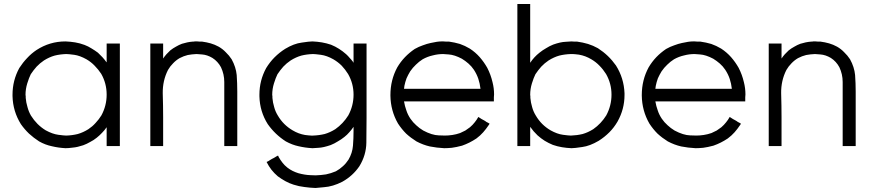

<svg xmlns="http://www.w3.org/2000/svg" viewBox="-20 -727 4390 966"><path d="M516.6 -413.1Q516.6 -419.9 516.6 -427.7Q516.6 -434.6 516.6 -441.4Q516.6 -450.2 516.6 -460Q516.6 -468.8 516.6 -477.5Q516.6 -485.4 516.6 -492.2Q516.6 -500 516.6 -507.8Q518.6 -507.8 520.5 -507.8Q522.5 -507.8 524.4 -507.8Q526.4 -507.8 528.3 -507.8Q529.3 -507.8 531.2 -507.8Q535.2 -507.8 539.1 -507.8Q543 -507.8 547.9 -507.8Q551.8 -507.8 555.7 -507.8Q559.6 -507.8 563.5 -507.8Q568.4 -507.8 573.2 -507.8Q578.1 -507.8 583 -507.8Q583 -505.9 583 -503.9Q583 -502 583 -500Q583 -443.4 583 -386.7Q583 -329.1 583 -272.5Q583 -233.4 583 -194.3Q583 -155.3 583 -116.2Q583 -85.9 583 -54.7Q583 -23.4 583 7.8Q581.1 7.8 579.1 7.8Q577.1 7.8 575.2 7.8Q569.3 7.8 563.5 7.8Q557.6 7.8 551.8 7.8Q547.9 7.8 543.9 7.8Q540 7.8 536.1 7.8Q531.2 7.8 526.4 7.8Q521.5 7.8 516.6 7.8Q516.6 5.9 516.6 3.9Q516.6 2 516.6 0Q516.6 -12.7 516.6 -25.4Q516.6 -38.1 516.6 -51.8Q516.6 -60.5 516.6 -69.3Q516.6 -78.1 516.6 -86.9Q505.9 -71.3 493.2 -58.6Q481.4 -45.9 466.8 -34.2Q451.2 -21.5 433.6 -12.7Q417 -2.9 398.4 3.9Q369.1 13.7 346.7 15.6Q324.2 18.6 309.6 18.6Q273.4 16.6 241.2 8.8Q208 2 176.8 -15.6Q149.4 -33.2 126 -54.7Q103.5 -76.2 85 -102.5Q44.9 -167 43 -243.2Q43 -247.1 43 -251Q43 -322.3 77.1 -384.8Q94.7 -412.1 116.2 -434.6Q137.7 -458 164.1 -475.6Q197.3 -497.1 233.4 -507.8Q269.5 -518.6 309.6 -518.6Q334 -517.6 358.4 -513.7Q381.8 -509.8 405.3 -501Q423.8 -494.1 440.4 -483.4Q457 -473.6 472.7 -461.9Q484.4 -451.2 495.1 -439.5Q505.9 -427.7 515.6 -414.1Q516.6 -414.1 516.6 -414.1Q516.6 -413.1 516.6 -413.1ZM108.4 -250Q108.4 -246.1 109.4 -242.2Q109.4 -238.3 109.4 -234.4Q111.3 -210.9 118.2 -188.5Q124 -166 135.7 -145.5Q150.4 -122.1 168.9 -103.5Q187.5 -85 210 -71.3Q244.1 -52.7 273.4 -48.8Q302.7 -44.9 313.5 -44.9Q343.8 -45.9 371.1 -52.7Q398.4 -60.5 424.8 -77.1Q445.3 -90.8 460.9 -108.4Q477.5 -126 490.2 -146.5Q516.6 -195.3 516.6 -251Q516.6 -307.6 489.3 -355.5Q474.6 -377.9 456.1 -396.5Q438.5 -415 415 -428.7Q381.8 -447.3 353.5 -451.2Q324.2 -455.1 313.5 -455.1Q282.2 -454.1 254.9 -447.3Q227.5 -439.5 201.2 -422.9Q180.7 -409.2 164.1 -391.6Q148.4 -374 134.8 -353.5Q126 -335.9 117.2 -307.6Q108.4 -279.3 108.4 -250Z M800.8 -432.6Q808.6 -444.3 817.4 -454.1Q827.1 -463.9 836.9 -473.6Q850.6 -484.4 865.2 -492.2Q879.9 -501 895.5 -506.8Q909.2 -510.7 921.9 -513.7Q935.5 -516.6 949.2 -517.6Q952.1 -517.6 954.1 -517.6Q957 -518.6 960 -518.6Q960.9 -518.6 964.8 -518.6Q969.7 -518.6 972.7 -518.6Q978.5 -518.6 985.4 -517.6Q991.2 -517.6 997.1 -517.6Q1019.5 -514.6 1040 -508.8Q1060.5 -502.9 1080.1 -492.2Q1100.6 -480.5 1116.2 -463.9Q1132.8 -448.2 1145.5 -428.7Q1167 -389.6 1170.9 -349.6Q1173.8 -308.6 1173.8 -265.6Q1173.8 -239.3 1173.8 -212.9Q1173.8 -186.5 1173.8 -161.1Q1173.8 -135.7 1173.8 -111.3Q1173.8 -86.9 1173.8 -61.5Q1173.8 -44.9 1173.8 -27.3Q1173.8 -9.8 1173.8 7.8Q1171.9 7.8 1170.9 7.8Q1168.9 7.8 1167 7.8Q1161.1 7.8 1155.3 7.8Q1149.4 7.8 1143.6 7.8Q1139.6 7.8 1135.7 7.8Q1131.8 7.8 1127.9 7.8Q1123 7.8 1118.2 7.8Q1113.3 7.8 1108.4 7.8Q1108.4 5.9 1108.4 3.9Q1108.4 2 1108.4 0Q1108.4 -35.2 1108.4 -70.3Q1108.4 -106.4 1108.4 -141.6Q1108.4 -166 1108.4 -189.5Q1108.4 -213.9 1108.4 -238.3Q1108.4 -276.4 1108.4 -314.5Q1108.4 -353.5 1091.8 -388.7Q1084 -403.3 1073.2 -415Q1062.5 -426.8 1048.8 -435.5Q1022.5 -451.2 996.1 -453.1Q970.7 -455.1 968.8 -455.1Q945.3 -454.1 924.8 -450.2Q904.3 -445.3 883.8 -434.6Q865.2 -423.8 850.6 -408.2Q835.9 -393.6 825.2 -375Q797.9 -321.3 798.8 -257.8Q800.8 -194.3 800.8 -136.7Q800.8 -115.2 800.8 -94.7Q800.8 -73.2 800.8 -52.7Q800.8 -37.1 800.8 -22.5Q800.8 -7.8 800.8 7.8Q798.8 7.8 797.9 7.8Q795.9 7.8 793.9 7.8Q788.1 7.8 782.2 7.8Q776.4 7.8 770.5 7.8Q766.6 7.8 762.7 7.8Q758.8 7.8 754.9 7.8Q751 7.8 746.1 7.8Q741.2 7.8 736.3 7.8Q736.3 5.9 736.3 3.9Q736.3 2 736.3 0Q736.3 -56.6 736.3 -113.3Q736.3 -170.9 736.3 -227.5Q736.3 -266.6 736.3 -305.7Q736.3 -344.7 736.3 -383.8Q736.3 -414.1 736.3 -445.3Q736.3 -476.6 736.3 -507.8Q738.3 -507.8 740.2 -507.8Q742.2 -507.8 744.1 -507.8Q749 -507.8 754.9 -507.8Q760.7 -507.8 766.6 -507.8Q770.5 -507.8 774.4 -507.8Q778.3 -507.8 782.2 -507.8Q787.1 -507.8 792 -507.8Q796.9 -507.8 800.8 -507.8Q800.8 -505.9 800.8 -503.9Q800.8 -502 800.8 -500Q800.8 -489.3 800.8 -478.5Q800.8 -467.8 800.8 -457Q800.8 -452.1 800.8 -447.3Q800.8 -442.4 800.8 -437.5Q800.8 -435.5 800.8 -434.6Q800.8 -433.6 800.8 -432.6Z M1758.8 -411.1Q1758.8 -418 1758.8 -425.8Q1758.8 -432.6 1758.8 -440.4Q1758.8 -449.2 1758.8 -458Q1758.8 -467.8 1758.8 -476.6Q1758.8 -484.4 1758.8 -492.2Q1758.8 -500 1758.8 -507.8Q1760.7 -507.8 1762.7 -507.8Q1764.6 -507.8 1766.6 -507.8Q1768.6 -507.8 1770.5 -507.8Q1771.5 -507.8 1773.4 -507.8Q1777.3 -507.8 1781.2 -507.8Q1785.2 -507.8 1789.1 -507.8Q1793 -507.8 1796.9 -507.8Q1800.8 -507.8 1804.7 -507.8Q1809.6 -507.8 1814.5 -507.8Q1819.3 -507.8 1824.2 -507.8Q1824.2 -505.9 1824.2 -503.9Q1824.2 -502 1824.2 -500Q1824.2 -446.3 1824.2 -391.6Q1824.2 -337.9 1824.2 -283.2Q1824.2 -246.1 1824.2 -209Q1824.2 -171.9 1824.2 -134.8Q1824.2 -72.3 1823.2 -8.8Q1822.3 53.7 1788.1 109.4Q1771.5 133.8 1750 153.3Q1728.5 172.9 1702.1 187.5Q1654.3 211.9 1610.4 214.8Q1567.4 218.8 1567.4 218.8Q1539.1 217.8 1511.7 213.9Q1484.4 210.9 1457 202.1Q1435.5 195.3 1416 184.6Q1396.5 173.8 1377.9 160.2Q1359.4 144.5 1345.7 127Q1332 109.4 1321.3 87.9Q1323.2 86.9 1325.2 85.9Q1326.2 85 1328.1 85Q1333 81.1 1338.9 78.1Q1343.8 75.2 1348.6 72.3Q1352.5 70.3 1356.4 68.4Q1359.4 66.4 1363.3 64.5Q1367.2 62.5 1371.1 59.6Q1375 57.6 1378.9 55.7Q1379.9 57.6 1380.9 59.6Q1381.8 60.5 1381.8 62.5Q1390.6 78.1 1401.4 91.8Q1411.1 104.5 1425.8 116.2Q1438.5 126 1452.1 132.8Q1465.8 139.6 1481.4 144.5Q1513.7 153.3 1542 154.3Q1571.3 155.3 1567.4 155.3Q1594.7 154.3 1620.1 150.4Q1644.5 145.5 1669.9 134.8Q1689.5 124 1705.1 109.4Q1720.7 95.7 1733.4 76.2Q1752.9 43 1755.9 5.9Q1758.8 -30.3 1758.8 -68.4Q1758.8 -73.2 1758.8 -79.1Q1758.8 -84 1758.8 -88.9Q1749 -74.2 1737.3 -61.5Q1726.6 -48.8 1712.9 -38.1Q1697.3 -25.4 1679.7 -15.6Q1663.1 -4.9 1643.6 2.9Q1606.4 15.6 1583 16.6Q1558.6 18.6 1551.8 18.6Q1515.6 16.6 1482.4 8.8Q1450.2 2 1418 -15.6Q1390.6 -33.2 1368.2 -54.7Q1345.7 -76.2 1327.1 -102.5Q1287.1 -166 1285.2 -242.2Q1285.2 -246.1 1285.2 -251Q1285.2 -322.3 1319.3 -384.8Q1337.9 -415 1361.3 -438.5Q1385.7 -462.9 1415 -481.4Q1459 -507.8 1498 -512.7Q1536.1 -518.6 1551.8 -518.6Q1576.2 -517.6 1599.6 -513.7Q1622.1 -509.8 1645.5 -502Q1667 -493.2 1685.5 -481.4Q1704.1 -469.7 1721.7 -454.1Q1731.4 -445.3 1739.3 -435.5Q1748 -426.8 1755.9 -416Q1756.8 -415 1756.8 -414.1Q1757.8 -412.1 1758.8 -411.1ZM1349.6 -250Q1350.6 -246.1 1350.6 -242.2Q1350.6 -238.3 1350.6 -234.4Q1352.5 -210.9 1359.4 -188.5Q1365.2 -166 1377.9 -145.5Q1391.6 -122.1 1410.2 -103.5Q1428.7 -85 1452.1 -71.3Q1466.8 -62.5 1482.4 -56.6Q1498 -50.8 1514.6 -47.9Q1517.6 -47.9 1523.4 -46.9Q1528.3 -45.9 1532.2 -45.9Q1538.1 -44.9 1545.9 -44.9Q1553.7 -44.9 1554.7 -44.9Q1585 -45.9 1613.3 -52.7Q1640.6 -60.5 1667 -77.1Q1686.5 -90.8 1703.1 -108.4Q1719.7 -126 1732.4 -146.5Q1758.8 -195.3 1758.8 -251Q1758.8 -306.6 1731.4 -354.5Q1716.8 -377.9 1699.2 -396.5Q1680.7 -415 1657.2 -428.7Q1624 -447.3 1594.7 -451.2Q1565.4 -455.1 1554.7 -455.1Q1523.4 -454.1 1496.1 -447.3Q1468.8 -439.5 1442.4 -422.9Q1421.9 -409.2 1405.3 -391.6Q1389.6 -374 1376 -353.5Q1367.2 -335.9 1358.4 -307.6Q1349.6 -279.3 1349.6 -250Z M2012.7 -216.8Q2016.6 -193.4 2024.4 -171.9Q2031.2 -150.4 2044.9 -129.9Q2057.6 -111.3 2074.2 -96.7Q2089.8 -82 2109.4 -70.3Q2153.3 -46.9 2187.5 -45.9Q2222.7 -44.9 2215.8 -44.9Q2236.3 -44.9 2255.9 -47.9Q2275.4 -50.8 2294.9 -57.6Q2308.6 -63.5 2321.3 -70.3Q2333 -78.1 2344.7 -86.9Q2358.4 -98.6 2368.2 -111.3Q2377.9 -123 2386.7 -138.7Q2387.7 -137.7 2389.6 -136.7Q2391.6 -135.7 2392.6 -134.8Q2398.4 -130.9 2403.3 -127.9Q2409.2 -125 2414.1 -122.1Q2418 -120.1 2420.9 -118.2Q2424.8 -115.2 2427.7 -113.3Q2431.6 -111.3 2435.5 -109.4Q2439.5 -106.4 2443.4 -104.5Q2442.4 -102.5 2441.4 -101.6Q2440.4 -99.6 2439.5 -98.6Q2425.8 -78.1 2411.1 -61.5Q2396.5 -44.9 2377 -30.3Q2359.4 -18.6 2341.8 -9.8Q2324.2 -1 2304.7 5.9Q2275.4 13.7 2252.9 16.6Q2230.5 18.6 2214.8 18.6Q2176.8 16.6 2142.6 9.8Q2108.4 2 2075.2 -15.6Q2046.9 -33.2 2023.4 -54.7Q2001 -77.1 1982.4 -105.5Q1945.3 -169.9 1944.3 -246.1Q1944.3 -248 1944.3 -249Q1944.3 -324.2 1978.5 -387.7Q1995.1 -416 2017.6 -439.5Q2039.1 -461.9 2066.4 -480.5Q2086.9 -492.2 2107.4 -499Q2127.9 -506.8 2146.5 -510.7Q2180.7 -518.6 2201.2 -518.6Q2221.7 -518.6 2210.9 -518.6Q2217.8 -518.6 2225.6 -517.6Q2232.4 -517.6 2239.3 -517.6Q2267.6 -513.7 2293.9 -505.9Q2319.3 -497.1 2343.8 -482.4Q2372.1 -463.9 2393.6 -439.5Q2415 -415 2431.6 -385.7Q2449.2 -351.6 2458 -313.5Q2465.8 -283.2 2465.8 -252Q2465.8 -244.1 2464.8 -237.3Q2464.8 -234.4 2464.8 -232.4Q2464.8 -230.5 2464.8 -228.5Q2464.8 -225.6 2464.8 -222.7Q2464.8 -219.7 2464.8 -216.8Q2462.9 -216.8 2460.9 -216.8Q2459 -216.8 2457 -216.8Q2402.3 -216.8 2347.7 -216.8Q2293 -216.8 2238.3 -216.8Q2202.1 -216.8 2166 -216.8Q2129.9 -216.8 2093.8 -216.8Q2084 -216.8 2073.2 -216.8Q2062.5 -216.8 2051.8 -216.8Q2042 -216.8 2032.2 -216.8Q2022.5 -216.8 2012.7 -216.8ZM2012.7 -280.3Q2035.2 -280.3 2057.6 -280.3Q2080.1 -280.3 2101.6 -280.3Q2135.7 -280.3 2168.9 -280.3Q2203.1 -280.3 2236.3 -280.3Q2277.3 -280.3 2317.4 -280.3Q2357.4 -280.3 2397.5 -280.3Q2394.5 -306.6 2386.7 -330.1Q2378.9 -353.5 2364.3 -376Q2352.5 -393.6 2336.9 -407.2Q2321.3 -420.9 2303.7 -431.6Q2266.6 -451.2 2237.3 -453.1Q2208 -455.1 2210.9 -455.1Q2182.6 -455.1 2157.2 -448.2Q2130.9 -442.4 2106.4 -428.7Q2087.9 -417 2072.3 -401.4Q2056.6 -386.7 2043.9 -368.2Q2033.2 -350.6 2025.4 -333Q2018.6 -314.5 2014.6 -294.9Q2013.7 -291 2013.7 -287.1Q2012.7 -284.2 2012.7 -280.3Z M2647.5 -411.1Q2657.2 -425.8 2668.9 -438.5Q2680.7 -451.2 2694.3 -461.9Q2710 -474.6 2727.5 -484.4Q2744.1 -495.1 2763.7 -502.9Q2799.8 -515.6 2824.2 -516.6Q2847.7 -518.6 2855.5 -518.6Q2862.3 -518.6 2870.1 -517.6Q2877 -517.6 2883.8 -517.6Q2912.1 -513.7 2938.5 -505.9Q2963.9 -498 2988.3 -484.4Q3015.6 -466.8 3038.1 -445.3Q3060.5 -423.8 3079.1 -397.5Q3119.1 -334 3122.1 -257.8Q3122.1 -253.9 3122.1 -249Q3122.1 -177.7 3086.9 -115.2Q3069.3 -85 3045.9 -61.5Q3021.5 -37.1 2992.2 -18.6Q2947.3 7.8 2909.2 12.7Q2870.1 18.6 2855.5 18.6Q2831.1 17.6 2807.6 13.7Q2784.2 9.8 2761.7 2Q2740.2 -6.8 2720.7 -18.6Q2702.1 -30.3 2684.6 -45.9Q2674.8 -55.7 2665 -66.4Q2656.2 -77.1 2647.5 -88.9Q2647.5 -82 2647.5 -74.2Q2647.5 -67.4 2647.5 -59.6Q2647.5 -50.8 2647.5 -42Q2647.5 -32.2 2647.5 -23.4Q2647.5 -15.6 2647.5 -7.8Q2647.5 0 2647.5 7.8Q2645.5 7.8 2644.5 7.8Q2642.6 7.8 2640.6 7.8Q2634.8 7.8 2628.9 7.8Q2623 7.8 2617.2 7.8Q2613.3 7.8 2609.4 7.8Q2605.5 7.8 2601.6 7.8Q2597.7 7.8 2592.8 7.8Q2587.9 7.8 2583 7.8Q2583 5.9 2583 3.9Q2583 2 2583 0Q2583 -80.1 2583 -159.2Q2583 -238.3 2583 -318.4Q2583 -373 2583 -427.7Q2583 -482.4 2583 -537.1Q2583 -579.1 2583 -622.1Q2583 -665 2583 -707Q2585 -707 2586.9 -707Q2588.9 -707 2590.8 -707Q2595.7 -707 2601.6 -707Q2607.4 -707 2613.3 -707Q2617.2 -707 2621.1 -707Q2625 -707 2628.9 -707Q2633.8 -707 2638.7 -707Q2643.6 -707 2647.5 -707Q2647.5 -706.1 2647.5 -704.1Q2647.5 -702.1 2647.5 -700.2Q2647.5 -664.1 2647.5 -627.9Q2647.5 -591.8 2647.5 -556.6Q2647.5 -531.2 2647.5 -506.8Q2647.5 -482.4 2647.5 -458Q2647.5 -449.2 2647.5 -441.4Q2647.5 -433.6 2647.5 -424.8Q2647.5 -421.9 2647.5 -418Q2647.5 -415 2647.5 -411.1ZM2647.5 -250Q2648.4 -246.1 2648.4 -242.2Q2648.4 -238.3 2648.4 -234.4Q2650.4 -210.9 2657.2 -188.5Q2663.1 -166 2675.8 -145.5Q2689.5 -122.1 2708 -103.5Q2726.6 -85 2750 -71.3Q2783.2 -52.7 2812.5 -48.8Q2841.8 -44.9 2852.5 -44.9Q2882.8 -45.9 2911.1 -52.7Q2938.5 -60.5 2964.8 -77.1Q2984.4 -90.8 3001 -108.4Q3017.6 -126 3030.3 -146.5Q3056.6 -195.3 3056.6 -251Q3056.6 -306.6 3029.3 -354.5Q3014.6 -377.9 2996.1 -396.5Q2978.5 -415 2955.1 -428.7Q2940.4 -437.5 2924.8 -443.4Q2909.2 -449.2 2892.6 -452.1Q2888.7 -452.1 2883.8 -453.1Q2877.9 -454.1 2875 -454.1Q2869.1 -455.1 2861.3 -455.1Q2853.5 -455.1 2852.5 -455.1Q2821.3 -454.1 2793.9 -447.3Q2766.6 -439.5 2740.2 -422.9Q2719.7 -409.2 2703.1 -391.6Q2687.5 -374 2673.8 -353.5Q2665 -335.9 2656.2 -307.6Q2647.5 -279.3 2647.5 -250Z M3277.3 -216.8Q3281.2 -193.4 3289.1 -171.9Q3295.9 -150.4 3309.6 -129.9Q3322.3 -111.3 3338.9 -96.7Q3354.5 -82 3374 -70.3Q3418 -46.9 3452.1 -45.9Q3487.3 -44.9 3480.5 -44.9Q3501 -44.9 3520.5 -47.9Q3540 -50.8 3559.6 -57.6Q3573.2 -63.5 3585.9 -70.3Q3597.7 -78.1 3609.4 -86.9Q3623 -98.6 3632.8 -111.3Q3642.6 -123 3651.4 -138.7Q3652.3 -137.7 3654.3 -136.7Q3656.2 -135.7 3657.2 -134.8Q3663.1 -130.9 3668 -127.9Q3673.8 -125 3678.7 -122.1Q3682.6 -120.1 3685.5 -118.2Q3689.5 -115.2 3692.4 -113.3Q3696.3 -111.3 3700.2 -109.4Q3704.1 -106.4 3708 -104.5Q3707 -102.5 3706.1 -101.6Q3705.1 -99.6 3704.1 -98.6Q3690.4 -78.1 3675.8 -61.5Q3661.1 -44.9 3641.6 -30.3Q3624 -18.6 3606.4 -9.8Q3588.9 -1 3569.3 5.9Q3540 13.7 3517.6 16.6Q3495.1 18.6 3479.5 18.6Q3441.4 16.6 3407.2 9.8Q3373 2 3339.8 -15.6Q3311.5 -33.2 3288.1 -54.7Q3265.6 -77.1 3247.1 -105.5Q3210 -169.9 3209 -246.1Q3209 -248 3209 -249Q3209 -324.2 3243.2 -387.7Q3259.8 -416 3282.2 -439.5Q3303.7 -461.9 3331.1 -480.5Q3351.6 -492.2 3372.1 -499Q3392.6 -506.8 3411.1 -510.7Q3445.3 -518.6 3465.8 -518.6Q3486.3 -518.6 3475.6 -518.6Q3482.4 -518.6 3490.2 -517.6Q3497.1 -517.6 3503.9 -517.6Q3532.2 -513.7 3558.6 -505.9Q3584 -497.1 3608.4 -482.4Q3636.7 -463.9 3658.2 -439.5Q3679.7 -415 3696.3 -385.7Q3713.9 -351.6 3722.7 -313.5Q3730.5 -283.2 3730.5 -252Q3730.5 -244.1 3729.5 -237.3Q3729.5 -234.4 3729.5 -232.4Q3729.5 -230.5 3729.5 -228.5Q3729.5 -225.6 3729.5 -222.7Q3729.5 -219.7 3729.5 -216.8Q3727.5 -216.8 3725.6 -216.8Q3723.6 -216.8 3721.7 -216.8Q3667 -216.8 3612.3 -216.8Q3557.6 -216.8 3502.9 -216.8Q3466.8 -216.8 3430.7 -216.8Q3394.5 -216.8 3358.4 -216.8Q3348.6 -216.8 3337.9 -216.8Q3327.1 -216.8 3316.4 -216.8Q3306.6 -216.8 3296.9 -216.8Q3287.1 -216.8 3277.3 -216.8ZM3277.3 -280.3Q3299.8 -280.3 3322.3 -280.3Q3344.7 -280.3 3366.2 -280.3Q3400.4 -280.3 3433.6 -280.3Q3467.8 -280.3 3501 -280.3Q3542 -280.3 3582 -280.3Q3622.1 -280.3 3662.1 -280.3Q3659.2 -306.6 3651.4 -330.1Q3643.6 -353.5 3628.9 -376Q3617.2 -393.6 3601.6 -407.2Q3585.9 -420.9 3568.4 -431.6Q3531.2 -451.2 3502 -453.1Q3472.7 -455.1 3475.6 -455.1Q3447.3 -455.1 3421.9 -448.2Q3395.5 -442.4 3371.1 -428.7Q3352.5 -417 3336.9 -401.4Q3321.3 -386.7 3308.6 -368.2Q3297.9 -350.6 3290 -333Q3283.2 -314.5 3279.3 -294.9Q3278.3 -291 3278.3 -287.1Q3277.3 -284.2 3277.3 -280.3Z M3912.1 -432.6Q3919.9 -444.3 3928.7 -454.1Q3938.5 -463.9 3948.2 -473.6Q3961.9 -484.4 3976.6 -492.2Q3991.2 -501 4006.8 -506.8Q4020.5 -510.7 4033.2 -513.7Q4046.9 -516.6 4060.5 -517.6Q4063.5 -517.6 4065.4 -517.6Q4068.4 -518.6 4071.3 -518.6Q4072.3 -518.6 4076.2 -518.6Q4081.1 -518.6 4084 -518.6Q4089.8 -518.6 4096.7 -517.6Q4102.5 -517.6 4108.4 -517.6Q4130.9 -514.6 4151.4 -508.8Q4171.9 -502.9 4191.4 -492.2Q4211.9 -480.5 4227.5 -463.9Q4244.1 -448.2 4256.8 -428.7Q4278.3 -389.6 4282.2 -349.6Q4285.2 -308.6 4285.2 -265.6Q4285.2 -239.3 4285.2 -212.9Q4285.2 -186.5 4285.2 -161.1Q4285.2 -135.7 4285.2 -111.3Q4285.2 -86.9 4285.2 -61.5Q4285.2 -44.9 4285.2 -27.3Q4285.2 -9.8 4285.2 7.8Q4283.2 7.8 4282.2 7.8Q4280.3 7.8 4278.3 7.8Q4272.5 7.8 4266.6 7.8Q4260.7 7.8 4254.9 7.8Q4251 7.8 4247.1 7.8Q4243.2 7.8 4239.3 7.8Q4234.4 7.8 4229.5 7.8Q4224.6 7.8 4219.7 7.8Q4219.7 5.9 4219.7 3.9Q4219.7 2 4219.7 0Q4219.7 -35.2 4219.7 -70.3Q4219.7 -106.4 4219.7 -141.6Q4219.7 -166 4219.7 -189.5Q4219.7 -213.9 4219.7 -238.3Q4219.7 -276.4 4219.7 -314.5Q4219.7 -353.5 4203.1 -388.7Q4195.3 -403.3 4184.6 -415Q4173.8 -426.8 4160.2 -435.5Q4133.8 -451.2 4107.4 -453.1Q4082 -455.1 4080.1 -455.1Q4056.6 -454.1 4036.1 -450.2Q4015.6 -445.3 3995.1 -434.6Q3976.6 -423.8 3961.9 -408.2Q3947.3 -393.6 3936.5 -375Q3909.2 -321.3 3910.2 -257.8Q3912.1 -194.3 3912.1 -136.7Q3912.1 -115.2 3912.1 -94.7Q3912.1 -73.2 3912.1 -52.7Q3912.1 -37.1 3912.1 -22.5Q3912.1 -7.8 3912.1 7.8Q3910.2 7.8 3909.2 7.8Q3907.2 7.8 3905.3 7.8Q3899.4 7.8 3893.6 7.8Q3887.7 7.8 3881.8 7.8Q3877.9 7.8 3874 7.8Q3870.1 7.8 3866.2 7.8Q3862.3 7.8 3857.4 7.8Q3852.5 7.8 3847.7 7.8Q3847.7 5.9 3847.7 3.9Q3847.7 2 3847.7 0Q3847.7 -56.6 3847.7 -113.3Q3847.7 -170.9 3847.7 -227.5Q3847.7 -266.6 3847.7 -305.7Q3847.7 -344.7 3847.7 -383.8Q3847.7 -414.1 3847.7 -445.3Q3847.7 -476.6 3847.7 -507.8Q3849.6 -507.8 3851.6 -507.8Q3853.5 -507.8 3855.5 -507.8Q3860.4 -507.8 3866.2 -507.8Q3872.1 -507.8 3877.9 -507.8Q3881.8 -507.8 3885.7 -507.8Q3889.6 -507.8 3893.6 -507.8Q3898.4 -507.8 3903.3 -507.8Q3908.2 -507.8 3912.1 -507.8Q3912.1 -505.9 3912.1 -503.9Q3912.1 -502 3912.1 -500Q3912.1 -489.3 3912.1 -478.5Q3912.1 -467.8 3912.1 -457Q3912.1 -452.1 3912.1 -447.3Q3912.1 -442.4 3912.1 -437.5Q3912.1 -435.5 3912.1 -434.6Q3912.1 -433.6 3912.1 -432.6Z"/></svg>

Font: LeFont
Style: Light
Weight: 300
Designer: Leryon MEDIA
Version: Version 1.0